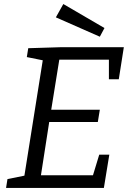

<svg xmlns="http://www.w3.org/2000/svg" viewBox="-20 -932 646 952"><path d="M594 -698 569 -539H520V-636H274L234 -388H475L465 -327H224L183 -63H441L472 -165H522L495 0H10L17 -44L101 -61L192 -633L113 -649L120 -693L283 -698ZM498 -793 475 -750 257 -846 294 -912Z"/></svg>

Font: Bitter Pro
Style: Italic
Weight: 400
Italic angle: -9°
Designer: Sol Matas, and Bitter project Authors
Foundry: Sol Matas
Version: Version 1.010